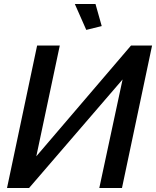

<svg xmlns="http://www.w3.org/2000/svg" viewBox="-20 -937 778 957"><path d="M353 -917H456L487 -807L410 -788ZM15 0 165 -710H278L161 -158L633 -710H738L588 0H475L591 -541L125 0Z"/></svg>

Font: Raleway-v4020 SemiBold
Style: Italic
Weight: 600
Italic angle: -12°
Designer: Matt McInerney, Pablo Impallari, Rodrigo Fuenzalida
Foundry: Matt McInerney, Pablo Impallari, Rodrigo Fuenzalida
Version: Version 4.020;PS 004.020;hotconv 1.0.88;makeotf.lib2.5.64775